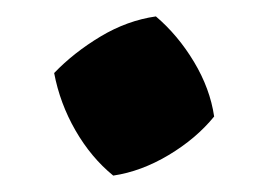

<svg xmlns="http://www.w3.org/2000/svg" viewBox="-20 -208 327 234"><path d="M118 6Q91 -16 72 -49Q53 -82 46 -119Q70 -144 102.5 -163.5Q135 -183 170 -188Q197 -165 216.5 -132.5Q236 -100 241 -66Q219 -39 185.5 -19Q152 1 118 6Z"/></svg>

Font: Piazzolla Thin Black
Style: Regular
Weight: 900
Version: Version 2.005